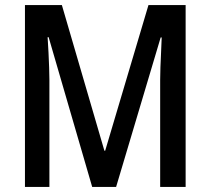

<svg xmlns="http://www.w3.org/2000/svg" viewBox="-20 -734 825 754"><path d="M342 0 171 -588H167Q169 -559 170.5 -527.5Q172 -496 173 -468.5Q174 -441 174 -421V0H78V-714H223L390 -142H393L563 -714H709V0H609V-421Q609 -442 610 -469.5Q611 -497 612.5 -527.5Q614 -558 615 -587H611L436 0Z"/></svg>

Font: Noto Sans Bengali Condensed Medium
Style: Regular
Weight: 500
Width: 3
Designer: Jelle Bosma - Monotype Design Team
Foundry: Monotype Imaging Inc.
Version: Version 2.003